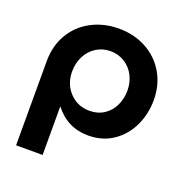

<svg xmlns="http://www.w3.org/2000/svg" viewBox="-126 -637 888 925"><g transform="rotate(20 318.0 -175.0)"><path d="M469 -257Q469 -298 451.5 -332.5Q434 -367 401.5 -387.5Q369 -408 328 -408Q289 -408 256.5 -388Q224 -368 205.5 -332.5Q187 -297 187 -253Q187 -189 227.5 -146Q268 -103 330 -103Q372 -103 404 -124Q436 -145 452.5 -180.5Q469 -216 469 -257ZM330 -524Q407 -524 469.5 -490.5Q532 -457 568 -396Q604 -335 604 -257Q604 -186 575 -124.5Q546 -63 491.5 -26Q437 11 364 11Q258 11 191 -75V174H55V-257Q55 -336 90.5 -396.5Q126 -457 189 -490.5Q252 -524 330 -524Z"/></g></svg>

Font: Geom SemiBold
Style: Bold
Weight: 600
Version: Version 1.102